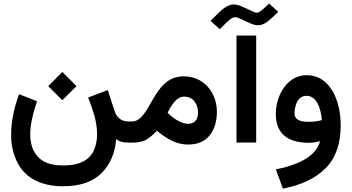

<svg xmlns="http://www.w3.org/2000/svg" viewBox="-20 -820 2022 1104"><path d="M257.3 -324.7 338.4 -243.7 419.9 -324.7 338.4 -406.2ZM343.8 131.3C295.4 131.3 257.8 123 230 106.9C174.8 74.2 153.8 17.6 153.8 -48.3C153.8 -106.4 170.9 -172.9 192.9 -237.8L89.8 -278.3C60.5 -200.7 43.9 -120.1 43.9 -45.9C43.9 9.3 54.2 59.6 75.2 104.5C116.2 194.3 203.6 251 343.8 251C439 251 512.2 226.1 562.5 176.8C612.8 127.4 641.6 61.5 647.9 -20.5C667 -4.9 687 0 721.7 0H738.8V-121.6H719.7C672.9 -121.6 649.4 -147.9 637.7 -185.1L599.6 -302.2L486.8 -259.3C499 -229 510.7 -195.3 522 -157.7C532.7 -120.1 538.1 -83.5 538.1 -46.9C538.1 -14.2 532.2 15.6 520.5 42.5C497.1 96.7 443.4 131.3 343.8 131.3Z M1061.5 11.2C1115.7 11.2 1157.2 -6.3 1185.1 -41C1212.9 -75.7 1227.1 -121.1 1227.1 -177.2C1227.1 -213.9 1219.2 -248 1203.6 -278.8C1171.9 -340.8 1113.3 -380.9 1034.7 -380.9C855.5 -380.9 848.1 -121.6 738.3 -121.6H719.2V0H740.7C777.3 0 805.2 -6.3 824.7 -19C844.2 -31.7 863.3 -47.9 882.3 -67.9C940.4 -20.5 994.6 11.2 1061.5 11.2ZM1038.1 -264.6C1063 -264.6 1083 -255.9 1097.2 -238.3C1111.3 -220.7 1118.7 -199.2 1118.7 -173.3C1118.7 -135.7 1102.1 -107.9 1061.5 -107.9C1045.4 -107.9 1023.9 -114.3 998.5 -128.4C982.4 -138.2 963.4 -152.3 943.8 -171.4C963.9 -212.9 994.6 -264.6 1038.1 -264.6Z M1380.9 -778.3C1358.9 -788.6 1340.3 -794.4 1323.2 -794.4C1293.5 -794.4 1263.2 -773.9 1222.2 -731.4L1190.9 -699.7L1243.7 -651.9L1273.9 -682.1C1300.8 -709 1315.9 -721.2 1332 -721.2C1338.9 -721.2 1346.2 -719.2 1354.5 -715.3L1417.5 -686.5C1435.1 -678.7 1450.2 -674.8 1463.4 -674.8C1492.2 -674.8 1516.6 -691.4 1549.8 -723.1L1580.1 -752L1527.3 -799.8L1500.5 -774.4C1481 -756.8 1469.7 -747.1 1455.6 -747.1C1452.6 -747.1 1448.7 -748 1443.8 -749.5ZM1339.8 -615.7V-0.5H1453.1V-615.7Z M1939 -99.1C1939 -242.7 1877.9 -387.7 1743.7 -387.7C1627.9 -387.7 1565.9 -266.6 1565.9 -165.5C1565.9 -49.8 1635.7 1 1756.8 1C1775.9 1 1800.3 -2.9 1820.3 -8.3C1810.1 32.2 1782.2 65.9 1737.8 93.3C1692.9 120.1 1635.7 140.6 1565.9 153.8L1606.9 264.6C1711.9 244.6 1793.5 205.6 1851.6 147.9C1909.7 89.8 1939 7.8 1939 -99.1ZM1756.3 -119.6C1705.6 -119.6 1673.3 -130.4 1673.3 -169.9C1673.3 -182.1 1675.3 -195.8 1679.7 -211.4C1687.5 -242.2 1707 -269 1742.7 -269C1799.3 -269 1824.7 -201.2 1830.6 -129.4C1810.5 -123.5 1784.2 -119.6 1756.3 -119.6Z"/></svg>

Font: Vazirmatn SemiBold
Style: Regular
Weight: 600
Designer: Saber Rastikerdar
Foundry: Saber Rastikerdar
Version: Version 33.003